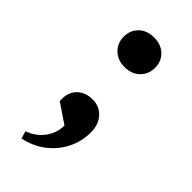

<svg xmlns="http://www.w3.org/2000/svg" viewBox="-187 -478 660 660"><g transform="rotate(45 142.5 -148.0)"><path d="M65 136 57 109Q95 95 116.5 65.5Q138 36 138 0L67 -48V-60Q67 -92 88 -112Q109 -132 143 -132Q177 -132 198 -108.5Q219 -85 219 -48Q219 -3 199.5 35.5Q180 74 145 100.5Q110 127 65 136ZM142 -288Q108 -288 87 -308.5Q66 -329 66 -360Q66 -392 87 -412Q108 -432 142 -432Q176 -432 197 -412Q218 -392 218 -360Q218 -329 197 -308.5Q176 -288 142 -288Z"/></g></svg>

Font: Platypi Light
Style: Regular
Weight: 300
Designer: David Sargent
Foundry: Bolt Cutter Type
Version: Version 1.200